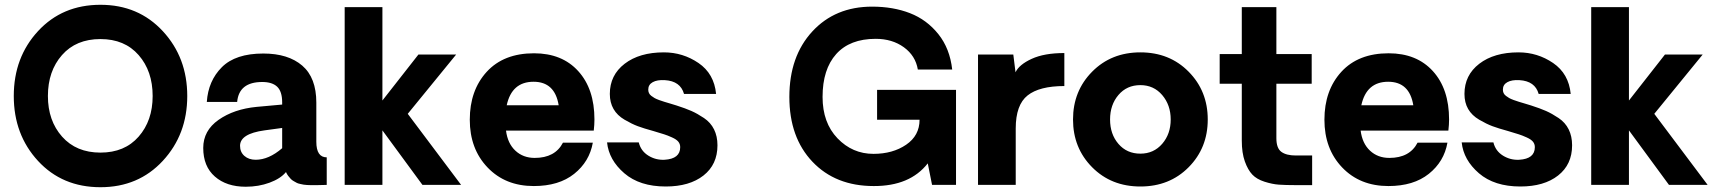

<svg xmlns="http://www.w3.org/2000/svg" viewBox="-20 -780 7240 810"><path d="M403.8 9.8Q242.7 9.8 140.4 -101.1Q38.1 -211.9 38.1 -375Q38.1 -538.1 140.6 -648.9Q243.2 -759.8 403.8 -759.8Q564 -759.8 667 -648.4Q770 -537.1 770 -375Q770 -212.9 667 -101.6Q564 9.8 403.8 9.8ZM624 -375Q624 -480 564.9 -547.6Q505.9 -615.2 403.8 -615.2Q300.8 -615.2 241.5 -547.6Q182.1 -480 182.1 -375Q182.1 -271 241.9 -203.6Q301.8 -136.2 403.8 -136.2Q505.9 -136.2 564.9 -203.6Q624 -271 624 -375Z M1016.6 7.8Q935.5 7.8 886.5 -35.2Q837.4 -78.1 837.4 -155.8Q837.4 -229 902.1 -274.4Q966.8 -319.8 1062.5 -329.1L1170.4 -338.9V-348.1Q1170.4 -394 1149.4 -414.1Q1128.4 -434.1 1086.4 -434.1Q988.3 -434.1 980.5 -350.1H852.5Q858.4 -439 916 -496.6Q973.6 -554.2 1090.8 -554.2Q1195.8 -554.2 1255.1 -503.2Q1314.5 -452.1 1314.5 -347.2V-182.1Q1314.5 -116.2 1358.4 -116.2V0Q1353.5 0 1340.1 0.5Q1326.7 1 1318.8 1Q1317.9 1 1305.2 1Q1292.5 1 1289.6 1Q1286.6 1 1275.6 0.5Q1264.6 0 1260.7 -1Q1256.8 -2 1246.8 -3.9Q1236.8 -5.9 1232.2 -8.5Q1227.5 -11.2 1219.5 -15.6Q1211.4 -20 1206.5 -25.4Q1201.7 -30.8 1196 -37.8Q1190.4 -44.9 1186.5 -54.2Q1163.6 -26.4 1117.2 -9.3Q1070.8 7.8 1016.6 7.8ZM1058.6 -106Q1113.8 -106 1170.4 -154.8V-240.2L1095.7 -230Q992.7 -215.8 992.7 -165Q992.7 -138.2 1011.2 -122.1Q1029.8 -106 1058.6 -106Z M1434.1 0V-750H1593.3V-356L1745.1 -549.8H1904.3L1700.2 -299.8L1925.3 0H1762.2L1593.3 -230V0Z M2487.8 -275.9Q2487.8 -253.9 2484.9 -229H2114.7Q2121.6 -174.8 2154.3 -144.3Q2187 -113.8 2235.8 -113.8Q2321.8 -113.8 2355 -178.2H2481Q2466.8 -98.1 2402.3 -46.6Q2337.9 4.9 2231.9 4.9Q2111.8 4.9 2036.9 -73.5Q1961.9 -151.9 1961.9 -274.9Q1961.9 -398.9 2033.4 -477.1Q2105 -555.2 2232.9 -555.2Q2351.1 -555.2 2419.4 -480Q2487.8 -404.8 2487.8 -275.9ZM2231 -435.1Q2139.2 -435.1 2117.7 -335.9H2336.9Q2320.8 -435.1 2231 -435.1Z M2788.6 6.8Q2678.7 6.8 2613.8 -49.1Q2548.8 -105 2541 -179.2H2674.8Q2683.6 -143.1 2715.1 -123.5Q2746.6 -104 2783.7 -106Q2849.6 -109.9 2849.6 -159.2Q2849.6 -172.4 2841.8 -182.1Q2834 -191.9 2814.9 -200.4Q2795.9 -209 2781.7 -213.4Q2767.6 -217.8 2736.8 -227.1Q2695.8 -238.3 2670.9 -247.6Q2646 -256.8 2615 -274.9Q2584 -293 2568.4 -320.1Q2552.7 -347.2 2552.7 -383.8Q2552.7 -462.9 2615.2 -511Q2677.7 -559.1 2780.8 -559.1Q2860.8 -559.1 2926.8 -514.2Q2992.7 -469.2 3001 -383.8H2865.7Q2850.6 -438 2784.7 -441.9Q2752.4 -443.8 2733.6 -433.3Q2714.8 -422.9 2714.8 -401.9Q2714.8 -394 2717.8 -387.5Q2720.7 -380.9 2727.8 -375.5Q2734.9 -370.1 2741.2 -366.5Q2747.6 -362.8 2760.7 -357.9Q2773.9 -353 2782.5 -350.6Q2791 -348.1 2807.9 -343Q2824.7 -337.9 2834 -335Q2872.1 -322.8 2897 -311.8Q2921.9 -300.8 2950 -282Q2978 -263.2 2992.4 -234.1Q3006.8 -205.1 3006.8 -167Q3006.8 -85.9 2947.8 -39.6Q2888.7 6.8 2788.6 6.8Z M4013.2 -400.9V-249V0H3912.1L3894 -90.8Q3818.8 5.4 3666 4.9Q3504.9 4.9 3407.5 -97.7Q3310.1 -200.2 3310.1 -371.1Q3310.1 -542 3406.7 -647Q3503.4 -752 3659.2 -752Q3748 -752 3819.1 -724.4Q3890.1 -696.8 3938.7 -636Q3987.3 -575.2 3997.1 -486.8H3852.1Q3842.3 -544.9 3793.2 -580.6Q3744.1 -616.2 3674.3 -616.2Q3565.4 -616.2 3507.8 -552Q3450.2 -487.8 3450.2 -371.1Q3450.2 -262.2 3513.2 -196.5Q3576.2 -130.9 3665 -130.9Q3746.1 -130.9 3802.7 -169.4Q3859.4 -208 3859.4 -274.9H3680.2V-400.9Z M4470.2 -556.2V-417Q4365.2 -417 4315.2 -377.4Q4265.1 -337.9 4265.1 -237.8V0H4106V-549.8H4254.9L4264.2 -475.1Q4279.3 -507.3 4332.3 -531.7Q4385.3 -556.2 4470.2 -556.2Z M4994.6 -74.5Q4914.1 6.8 4791 6.8Q4668 6.8 4587.4 -74.5Q4506.8 -155.8 4506.8 -275.9Q4506.8 -396 4587.4 -477.5Q4668 -559.1 4791 -559.1Q4914.1 -559.1 4994.6 -477.5Q5075.2 -396 5075.2 -275.9Q5075.2 -155.8 4994.6 -74.5ZM4791 -131.8Q4847.2 -131.8 4883.1 -173.3Q4918.9 -214.8 4918.9 -275.9Q4918.9 -336.9 4883.1 -378.9Q4847.2 -420.9 4791 -420.9Q4733.9 -420.9 4698.5 -379.4Q4663.1 -337.9 4663.1 -275.9Q4663.1 -213.9 4698.5 -172.9Q4733.9 -131.8 4791 -131.8Z M5446.8 1Q5402.8 1 5375.2 -1Q5347.7 -2.9 5314.7 -13.4Q5281.7 -23.9 5263.2 -43.5Q5244.6 -63 5231.7 -98.9Q5218.8 -134.8 5218.8 -187V-426.8H5125.5V-551.8H5218.8V-750H5364.7V-551.8H5513.7V-426.8H5364.7V-196.8Q5364.7 -154.8 5385.7 -139.4Q5406.7 -124 5446.8 -124H5515.6V1Z M6093.3 -275.9Q6093.3 -253.9 6090.3 -229H5720.2Q5727.1 -174.8 5759.8 -144.3Q5792.5 -113.8 5841.3 -113.8Q5927.2 -113.8 5960.4 -178.2H6086.4Q6072.3 -98.1 6007.8 -46.6Q5943.4 4.9 5837.4 4.9Q5717.3 4.9 5642.3 -73.5Q5567.4 -151.9 5567.4 -274.9Q5567.4 -398.9 5638.9 -477.1Q5710.4 -555.2 5838.4 -555.2Q5956.5 -555.2 6024.9 -480Q6093.3 -404.8 6093.3 -275.9ZM5836.4 -435.1Q5744.6 -435.1 5723.1 -335.9H5942.4Q5926.3 -435.1 5836.4 -435.1Z M6394 6.8Q6284.2 6.8 6219.2 -49.1Q6154.3 -105 6146.5 -179.2H6280.3Q6289.1 -143.1 6320.6 -123.5Q6352.1 -104 6389.2 -106Q6455.1 -109.9 6455.1 -159.2Q6455.1 -172.4 6447.3 -182.1Q6439.5 -191.9 6420.4 -200.4Q6401.4 -209 6387.2 -213.4Q6373 -217.8 6342.3 -227.1Q6301.3 -238.3 6276.4 -247.6Q6251.5 -256.8 6220.5 -274.9Q6189.5 -293 6173.8 -320.1Q6158.2 -347.2 6158.2 -383.8Q6158.2 -462.9 6220.7 -511Q6283.2 -559.1 6386.2 -559.1Q6466.3 -559.1 6532.2 -514.2Q6598.1 -469.2 6606.4 -383.8H6471.2Q6456.1 -438 6390.1 -441.9Q6357.9 -443.8 6339.1 -433.3Q6320.3 -422.9 6320.3 -401.9Q6320.3 -394 6323.2 -387.5Q6326.2 -380.9 6333.3 -375.5Q6340.3 -370.1 6346.7 -366.5Q6353 -362.8 6366.2 -357.9Q6379.4 -353 6387.9 -350.6Q6396.5 -348.1 6413.3 -343Q6430.2 -337.9 6439.5 -335Q6477.5 -322.8 6502.4 -311.8Q6527.3 -300.8 6555.4 -282Q6583.5 -263.2 6597.9 -234.1Q6612.3 -205.1 6612.3 -167Q6612.3 -85.9 6553.2 -39.6Q6494.1 6.8 6394 6.8Z M6692.9 0V-750H6852.1V-356L7003.9 -549.8H7163.1L6959 -299.8L7184.1 0H7021L6852.1 -230V0Z"/></svg>

Font: Oakes Grotesk
Style: Bold
Weight: 700
Designer: Samuel Oakes
Foundry: Samuel Oakes
Version: Version 1.0 | wf-rip DC20170320